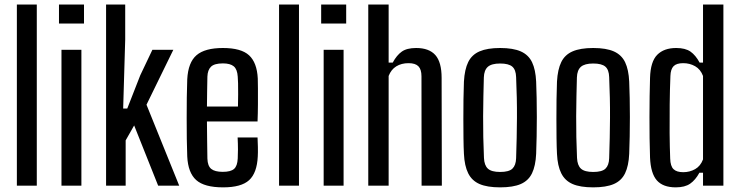

<svg xmlns="http://www.w3.org/2000/svg" viewBox="-20 -820 3270 848"><path d="M54.5 0V-800H142.5V0Z M240.5 -716V-800H351V-716ZM251.5 0V-600H339.5V0Z M448.5 0V-800H533V-645.5L524 -340.5H542L599.5 -487.5L653 -600H745.5L627 -357.5L771.5 0H678.5L572.5 -266L535 -200V0Z M965.5 7.5Q882.5 7.5 846.5 -24.8Q810.5 -57 807 -129Q805.5 -163.5 805 -207.2Q804.5 -251 804.5 -297.8Q804.5 -344.5 805 -389.2Q805.5 -434 807 -470Q811 -544.5 848 -576.2Q885 -608 964.5 -608Q1045 -608 1080 -575.8Q1115 -543.5 1118.5 -473.5Q1119 -462 1119.2 -430.2Q1119.5 -398.5 1119.2 -358.8Q1119 -319 1117.5 -283.5H894Q894 -243.5 894.8 -202.8Q895.5 -162 896 -119.5Q897 -87 913 -74Q929 -61 964 -61Q999 -61 1013.8 -74Q1028.5 -87 1030 -120Q1031 -135 1031 -160Q1031 -185 1029.5 -213H1117.5Q1118.5 -197.5 1119 -171.2Q1119.5 -145 1118.5 -129Q1115 -56 1080.2 -24.2Q1045.5 7.5 965.5 7.5ZM894 -349.5H1031Q1031.5 -376.5 1031.8 -403.5Q1032 -430.5 1031.5 -451.8Q1031 -473 1030 -481.5Q1028 -514 1012.5 -527Q997 -540 964.5 -540Q927 -540 912 -525.5Q897 -511 896 -481.5Q895.5 -449 894.8 -416Q894 -383 894 -349.5Z M1212.5 0V-800H1300.5V0Z M1398.5 -716V-800H1509V-716ZM1409.5 0V-600H1497.5V0Z M1606.5 0V-800H1696.5V-543.5H1714.5Q1732 -576 1754.5 -592Q1777 -608 1818 -608Q1875 -608 1902.8 -576.8Q1930.5 -545.5 1930.5 -476L1931.5 0H1842L1841.5 -483Q1841.5 -513.5 1828 -527.2Q1814.5 -541 1784.5 -541Q1753 -541 1730.2 -527Q1707.5 -513 1696.5 -484.5V0Z M2189 7.5Q2132 7.5 2098 -7.2Q2064 -22 2047.8 -54.8Q2031.5 -87.5 2029 -140.5Q2027.5 -169.5 2027 -209.8Q2026.5 -250 2026.5 -294.2Q2026.5 -338.5 2027 -381.5Q2027.5 -424.5 2029 -459.5Q2032 -513.5 2048 -546Q2064 -578.5 2098.2 -593.2Q2132.5 -608 2189 -608Q2246.5 -608 2280.5 -592.8Q2314.5 -577.5 2330 -545Q2345.5 -512.5 2348 -459.5Q2349.5 -427.5 2350.2 -387Q2351 -346.5 2351 -303.2Q2351 -260 2350.2 -218Q2349.5 -176 2348 -140.5Q2345.5 -87.5 2329.8 -54.8Q2314 -22 2280 -7.2Q2246 7.5 2189 7.5ZM2189 -60.5Q2228 -60.5 2243.2 -75.2Q2258.5 -90 2259.5 -121Q2261 -166.5 2262 -210.8Q2263 -255 2263.2 -299.2Q2263.5 -343.5 2262.5 -388.2Q2261.5 -433 2259.5 -479.5Q2258.5 -512 2242.5 -525.8Q2226.5 -539.5 2189 -539.5Q2151 -539.5 2134.5 -524.8Q2118 -510 2117 -478Q2116 -439.5 2115 -396Q2114 -352.5 2113.8 -306.8Q2113.5 -261 2114.5 -214.5Q2115.5 -168 2117.5 -122.5Q2119 -89.5 2135 -75Q2151 -60.5 2189 -60.5Z M2600 7.5Q2543 7.5 2509 -7.2Q2475 -22 2458.8 -54.8Q2442.5 -87.5 2440 -140.5Q2438.5 -169.5 2438 -209.8Q2437.5 -250 2437.5 -294.2Q2437.5 -338.5 2438 -381.5Q2438.5 -424.5 2440 -459.5Q2443 -513.5 2459 -546Q2475 -578.5 2509.2 -593.2Q2543.5 -608 2600 -608Q2657.5 -608 2691.5 -592.8Q2725.5 -577.5 2741 -545Q2756.5 -512.5 2759 -459.5Q2760.5 -427.5 2761.2 -387Q2762 -346.5 2762 -303.2Q2762 -260 2761.2 -218Q2760.5 -176 2759 -140.5Q2756.5 -87.5 2740.8 -54.8Q2725 -22 2691 -7.2Q2657 7.5 2600 7.5ZM2600 -60.5Q2639 -60.5 2654.2 -75.2Q2669.5 -90 2670.5 -121Q2672 -166.5 2673 -210.8Q2674 -255 2674.2 -299.2Q2674.5 -343.5 2673.5 -388.2Q2672.5 -433 2670.5 -479.5Q2669.5 -512 2653.5 -525.8Q2637.5 -539.5 2600 -539.5Q2562 -539.5 2545.5 -524.8Q2529 -510 2528 -478Q2527 -439.5 2526 -396Q2525 -352.5 2524.8 -306.8Q2524.5 -261 2525.5 -214.5Q2526.5 -168 2528.5 -122.5Q2530 -89.5 2546 -75Q2562 -60.5 2600 -60.5Z M2964.5 7.5Q2908.5 7.5 2881.2 -23.2Q2854 -54 2851 -124Q2849.5 -163 2849 -209.2Q2848.5 -255.5 2848.5 -303Q2848.5 -350.5 2849.2 -395Q2850 -439.5 2851 -476Q2853 -548 2882.8 -578Q2912.5 -608 2966.5 -608Q3007 -608 3029.8 -592Q3052.5 -576 3070 -543.5H3085V-800H3175V0H3085V-57H3069Q3051.5 -25 3028.2 -8.8Q3005 7.5 2964.5 7.5ZM2997.5 -59.5Q3026.5 -59.5 3050.2 -73Q3074 -86.5 3085 -116V-484.5Q3074 -514 3050.2 -527.5Q3026.5 -541 2997.5 -541Q2968 -541 2955 -527.8Q2942 -514.5 2941 -484.5Q2938.5 -424 2937.8 -358.8Q2937 -293.5 2937.5 -231.8Q2938 -170 2940 -120Q2941 -86 2954.8 -72.8Q2968.5 -59.5 2997.5 -59.5Z"/></svg>

Font: Big Shoulders Text Thin Medium
Style: Regular
Weight: 500
Version: Version 2.002